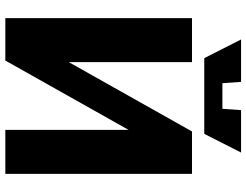

<svg xmlns="http://www.w3.org/2000/svg" viewBox="-122 -802 924 720"><g transform="rotate(90 340.0 -442.0)"><path d="M632 0H467V-462L207 0H48V-700H213V-238L473 -700H632ZM393 -884H552L482 -746H198L128 -884H287L292 -814H388Z"/></g></svg>

Font: Tektur
Style: Bold
Weight: 700
Designer: Adam Jagosz
Foundry: Adam Jagosz
Version: Version 1.005;gftools[0.9.30]